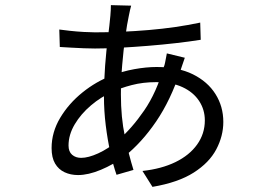

<svg xmlns="http://www.w3.org/2000/svg" viewBox="-20 -683 1040 748"><path d="M491 -661Q489 -654 486.5 -643.5Q484 -633 482 -622Q475 -590 468 -539Q461 -488 456 -429.5Q451 -371 451 -315Q451 -225 466.5 -152Q482 -79 500 -21L434 -2Q421 -39 410 -88.5Q399 -138 392 -194.5Q385 -251 385 -307Q385 -368 389.5 -427Q394 -486 400.5 -537Q407 -588 410 -622Q411 -632 411.5 -643.5Q412 -655 412 -663ZM350 -557Q453 -557 559.5 -566Q666 -575 760 -595L762 -528Q718 -521 665.5 -515Q613 -509 557.5 -504.5Q502 -500 448.5 -497Q395 -494 350 -494Q332 -494 306 -495Q280 -496 255 -497.5Q230 -499 213 -500L211 -568Q225 -566 252 -563Q279 -560 306.5 -558.5Q334 -557 350 -557ZM700 -458Q698 -453 695 -443.5Q692 -434 688.5 -424.5Q685 -415 683 -408Q645 -293 588.5 -210Q532 -127 464 -73Q422 -42 373 -21.5Q324 -1 284 -1Q255 -1 231.5 -12Q208 -23 194.5 -46Q181 -69 181 -106Q181 -168 214.5 -224Q248 -280 301.5 -323Q355 -366 414 -388Q456 -405 503 -413.5Q550 -422 590 -422Q674 -422 731.5 -393.5Q789 -365 819.5 -316.5Q850 -268 850 -208Q850 -153 822.5 -101Q795 -49 734.5 -10.5Q674 28 574 45L535 -17Q609 -25 663.5 -51.5Q718 -78 748 -120Q778 -162 778 -214Q778 -256 755.5 -290Q733 -324 691 -343.5Q649 -363 588 -363Q537 -363 493 -351.5Q449 -340 418 -325Q374 -306 334.5 -272.5Q295 -239 271 -198.5Q247 -158 247 -116Q247 -92 261 -80Q275 -68 296 -68Q324 -68 362.5 -85.5Q401 -103 439 -135Q494 -183 542 -253Q590 -323 618 -422Q621 -428 623 -438.5Q625 -449 627 -459Q629 -469 630 -475Z"/></svg>

Font: Noto Sans KR
Style: Regular
Weight: 400
Designer: Ryoko NISHIZUKA  (kana, bopomofo & ideographs); Paul D. Hunt (Latin, Greek & Cyrillic); Sandoll Communications , Soo-you
Foundry: Adobe
Version: Version 2.004-H2;hotconv 1.0.118;makeotfexe 2.5.65603